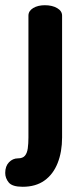

<svg xmlns="http://www.w3.org/2000/svg" viewBox="-59 -495 308 736"><path d="M28 221Q-12 221 -25.5 204.5Q-39 188 -39 168Q-39 142 -24.5 127Q-10 112 10 112Q28 112 36.5 102Q45 92 47.5 73.5Q50 55 50 32V-435Q50 -453 68 -464Q86 -475 113 -475Q141 -475 160 -464Q179 -453 179 -435V32Q179 87 162 130Q145 173 111.5 197Q78 221 28 221Z"/></svg>

Font: Dosis ExtraLight
Style: Bold
Weight: 700
Version: Version 3.001; ttfautohint (v1.8.2)